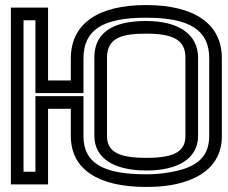

<svg xmlns="http://www.w3.org/2000/svg" viewBox="-20 -704 901 759"><path d="M170 0V-274H260V-166C260 -35 368 35 557 35C591 35 624 33 654 28C753 11 857 -38 857 -166V-474C857 -611 747 -684 557 -684C367 -684 260 -610 260 -473V-386H170V-649V-674H145H48H23V-649V0V25H48H145H170V0ZM120 -25H73V-624H120V-361V-336H145H285H310V-361V-473C310 -584 383 -634 557 -634C732 -634 807 -584 807 -474V-166C807 -69 738 -37 645 -22C618 -17 589 -15 557 -15C383 -15 310 -62 310 -166V-299V-324H285H145H120V-299V-25ZM558 -571C670 -571 713 -543 713 -476V-167C713 -106 671 -80 559 -80C445 -80 403 -106 403 -167V-476C403 -555 463 -571 558 -571ZM558 -621C456 -621 353 -594 353 -476V-167C353 -78 431 -30 559 -30C685 -30 763 -78 763 -167V-476C763 -569 685 -621 558 -621Z"/></svg>

Font: Gamestation DisplayOutline
Style: Regular
Weight: 400
Designer: Jonas Hecksher
Foundry: Jonas Hecksher, Playtypeª, e-types AS
Version: Version 1.003